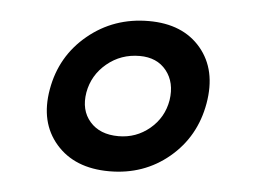

<svg xmlns="http://www.w3.org/2000/svg" viewBox="-35 -548 552 414"><g transform="rotate(5 241.0 -341.0)"><path d="M272 -505.9Q345.7 -505.9 384.8 -459.5Q423.8 -413.1 411.1 -339.8Q398.4 -267.1 344 -221.4Q289.6 -175.8 214.8 -175.8Q139.6 -175.8 99.4 -222.2Q59.1 -268.6 71.8 -340.8Q84.5 -413.6 140.4 -459.7Q196.3 -505.9 272 -505.9ZM258.8 -429.2Q218.3 -429.2 188 -404.1Q157.7 -378.9 150.9 -340.8Q144.5 -302.2 166 -277.6Q187.5 -252.9 228 -252.9Q266.1 -252.9 295.4 -277.3Q324.7 -301.8 331.1 -339.8Q336.9 -378.4 316.7 -403.8Q296.4 -429.2 258.8 -429.2Z"/></g></svg>

Font: SVN-Poppins SemiBold
Style: Italic
Weight: 600
Italic angle: -10°
Designer: Ninad Kale (Devanagari), Jonny Pinhorn (Latin)
Foundry: Indian Type Foundry
Version: Version 3.002 2017